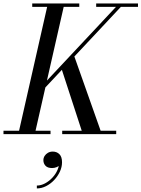

<svg xmlns="http://www.w3.org/2000/svg" viewBox="-60 -770 812 1102"><path d="M124.5 -217 623 -749H651L152.5 -217ZM-40 0V-19.5H230V0ZM297 0V-19.5H607V0ZM45 0 215 -750H310L139.5 0ZM415.5 0 290 -385 362 -459.5 524.5 0ZM125 -730.5V-750H395V-730.5ZM492 -730.5V-750H732V-730.5ZM151.5 311.5V295Q175 295 198.5 282.5Q222 270 241.2 249.2Q260.5 228.5 271 203.2Q281.5 178 279 152.5H295Q295 165 286.8 174.5Q278.5 184 265.5 189.2Q252.5 194.5 239 194.5Q213 194.5 201 181.2Q189 168 189 149.5Q189 136.5 196 125.2Q203 114 215.2 107Q227.5 100 242.5 100Q266 100 281 115Q296 130 296 161.5Q296 188.5 283.8 215Q271.5 241.5 250.8 263.5Q230 285.5 204.2 298.5Q178.5 311.5 151.5 311.5Z"/></svg>

Font: Bodoni Moda
Style: Italic
Weight: 400
Italic angle: -13°
Designer: Owen Earl
Foundry: indestructible type
Version: Version 2.005